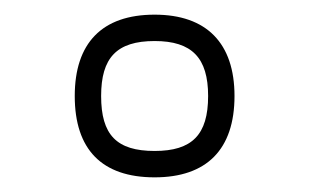

<svg xmlns="http://www.w3.org/2000/svg" viewBox="-20 -689 427 262"><path d="M191 -669C119 -669 82 -630 82 -558C82 -485 119 -447 191 -447C262 -447 300 -485 300 -558C300 -630 262 -669 191 -669ZM191 -483C139 -483 118 -505 118 -558C118 -610 139 -633 191 -633C242 -633 264 -610 264 -558C264 -505 242 -483 191 -483Z"/></svg>

Font: Maven Pro
Style: Regular
Weight: 400
Designer: Joe Prince
Foundry: Joe Prince
Version: Version 1.003